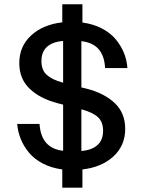

<svg xmlns="http://www.w3.org/2000/svg" viewBox="-20 -787 673 894"><path d="M270 86.9V2Q219.2 -4.9 179.4 -25.6Q139.6 -46.4 115 -76.2Q90.3 -106 76.7 -139.6Q63 -173.3 60.1 -210H164.1Q171.4 -96.2 273.9 -85V-299.8L249 -306.2Q166.5 -327.6 118.2 -373.8Q69.8 -419.9 69.8 -493.2Q69.8 -570.8 124.5 -621.6Q179.2 -672.4 270 -683.1V-767.1H363.8V-682.1Q414.6 -675.3 454.3 -654.5Q494.1 -633.8 518.8 -604Q543.5 -574.2 557.1 -540.5Q570.8 -506.8 573.2 -470.2H469.2Q463.9 -584 358.9 -595.2V-379.9L383.8 -374Q466.8 -352.5 514.9 -306.4Q563 -260.3 563 -187Q563 -109.4 508.3 -58.8Q453.6 -8.3 363.8 2V86.9ZM172.9 -502.9Q172.9 -460.9 197.5 -438.5Q222.2 -416 271 -402.8L273.9 -401.9V-596.2Q224.6 -592.3 198.7 -568.8Q172.9 -545.4 172.9 -502.9ZM358.9 -84Q407.7 -87.9 433.8 -111.6Q460 -135.3 460 -178.2Q460 -219.2 436.3 -241.2Q412.6 -263.2 362.8 -276.9L358.9 -277.8Z"/></svg>

Font: TASA Orbiter Text Medium
Style: Regular
Weight: 500
Designer: Weizhong Zhang
Version: Version 1.000;Glyphs 3.1.2 (3151)